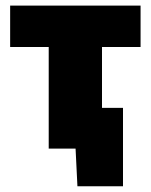

<svg xmlns="http://www.w3.org/2000/svg" viewBox="-20 -520 528 672"><path d="M150.5 0V-355.5H15.5V-500.5H472V-355.5H337V-142.5H410.5V132H251L244.5 0Z"/></svg>

Font: Heraclito ExtraBold
Style: Regular
Weight: 800
Designer: Kostas Bartsokas (font) & Cristiano Sobral (main changes)
Foundry: Kostas Bartsokas (font) & Cristiano Sobral (main changes)
Version: Version 1.00;July 8, 2020;FontCreator 13.0.0.2655 64-bit